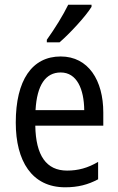

<svg xmlns="http://www.w3.org/2000/svg" viewBox="-20 -786 502 816"><path d="M369 -757V-766H270C248 -721 214 -666 179 -617V-606H233C275 -642 344 -716 369 -757ZM238 -546C116 -546 47 -445 47 -265C47 -102 115 10 257 10C311 10 354 -1 397 -24V-98C353 -72 312 -61 265 -61C177 -61 132 -125 130 -252H419V-308C419 -444 356 -546 238 -546ZM238 -478C307 -478 337 -407 338 -318H131C137 -425 174 -478 238 -478Z"/></svg>

Font: Noto Sans Lao UI Cond
Style: Regular
Weight: 400
Width: 3
Designer: Monotype Design Team
Foundry: Monotype Imaging Inc.
Version: Version 2.000